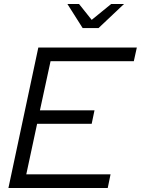

<svg xmlns="http://www.w3.org/2000/svg" viewBox="-20 -937 702 957"><path d="M22 0 171 -700H662L647 -632H232L179 -387H451L437 -320H165L111 -68H531L517 0ZM392 -797 316 -917H374L437 -838L534 -917H598L471 -797Z"/></svg>

Font: Red Hat Display
Style: Italic
Weight: 400
Italic angle: -12°
Designer: Pentagram, MCKL
Foundry: Pentagram, MCKL
Version: Version 1.023; ttfautohint (v1.8.3)